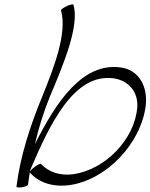

<svg xmlns="http://www.w3.org/2000/svg" viewBox="-20 -834 676 863"><path d="M254 -788C283 -687 224 -534 171 -403C115 -268 71 -131 54 4C52 8 63 10 77 8C92 6 105 1 106 -4C108 -22 111 -40 114 -59C155 -12 219 8 293 -2C460 -26 614 -190 635 -359C645 -446 604 -521 521 -531C353 -553 235 -382 137 -186C153 -257 175 -327 203 -397C263 -539 339 -718 310 -813C309 -816 296 -814 281 -807C266 -800 254 -791 254 -788ZM164 -97C162 -100 149 -94 135 -83C125 -76 118 -69 114 -64C115 -65 115 -67 115 -68C206 -281 313 -505 490 -482C557 -473 602 -421 597 -352C586 -209 454 -72 310 -51C251 -43 199 -60 164 -97Z"/></svg>

Font: Nupuram Thin Italic
Style: Regular
Weight: 100
Designer: Santhosh Thottingal (santhosh.thottingal@gmail.com)
Foundry: SMC
Version: Version 1.000